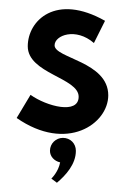

<svg xmlns="http://www.w3.org/2000/svg" viewBox="-20 -286 270 415"><path d="M46 -81 16 -31C124 44 214 -18 214 -80C214 -153 98 -160 98 -188C98 -210 144 -227 183 -193L207 -241C101 -301 40 -242 40 -186C40 -127 150 -118 150 -77C150 -38 81 -56 46 -81ZM116 12C101 12 88 24 88 40C88 52 97 62 110 65C106 86 91 100 91 100L103 109C122 93 144 69 144 40C144 24 132 12 116 12Z"/></svg>

Font: Hussar Tani
Style: Dwa
Weight: 700
Foundry: Cannot Into Space Fonts
Version: Version 0.92